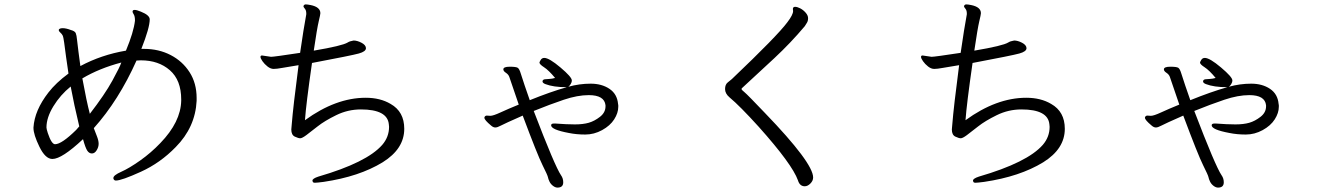

<svg xmlns="http://www.w3.org/2000/svg" viewBox="-20 -788 6040 872"><path d="M357 -156Q261 -66 218 -66Q186 -66 159 -121.5Q132 -177 132 -207V-209Q137 -287 200 -368Q234 -412 291 -454Q285 -492 280 -530Q275 -568 271.5 -594Q268 -620 264.5 -627Q261 -634 254 -640Q247 -646 247 -651V-653Q250 -660 265 -660Q280 -660 301 -652Q320 -647 324 -637.5Q328 -628 330 -606Q332 -584 336.5 -552Q341 -520 345 -488Q440 -539 552 -558Q587 -642 593 -694Q593 -714 587.5 -722.5Q582 -731 582 -735Q582 -743 591.5 -743Q601 -743 620 -735Q660 -719 660 -700Q660 -662 622 -566H634Q701 -566 755 -538Q809 -510 841 -460Q873 -410 873 -343V-330Q867 -210 778 -120Q708 -48 620 -8Q532 32 506 32Q498 32 495 23V20Q495 8 531 -8Q567 -24 616.5 -59Q666 -94 708 -138Q801 -234 803 -331V-336Q803 -424 751.5 -469Q700 -514 620 -514L600 -513Q519 -332 406 -206Q411 -192 419.5 -171Q428 -150 428 -135Q428 -120 419 -105.5Q410 -91 397.5 -91Q385 -91 376.5 -103.5Q368 -116 357 -156ZM531 -504Q432 -478 354 -432Q373 -328 388 -271Q456 -359 490.5 -422Q525 -485 531 -504ZM340 -214Q316 -314 301 -395Q254 -357 222.5 -305.5Q191 -254 191 -209Q191 -203 197 -184Q214 -133 230 -133Q260 -133 326 -198Q338 -211 340 -214Z M1170 -536 1211 -530Q1225 -530 1343 -548Q1359 -659 1371 -723V-727Q1371 -741 1364.5 -748.5Q1358 -756 1358 -760Q1361 -768 1368.5 -768Q1376 -768 1391 -765Q1435 -756 1435 -728Q1435 -722 1427.5 -691Q1420 -660 1405 -558Q1535 -580 1559 -595Q1568 -601 1586 -604Q1602 -604 1621.5 -594Q1641 -584 1642 -570V-569Q1642 -554 1609.5 -545Q1577 -536 1397 -502Q1370 -314 1365 -242Q1505 -344 1641 -344Q1707 -344 1754 -316Q1816 -281 1816 -203Q1816 -112 1718 -51Q1612 14 1450 38Q1419 42 1410 42Q1401 42 1400 36L1399 32Q1399 23 1426 14Q1646 -50 1716 -130Q1747 -166 1747 -212L1746 -223Q1740 -291 1619 -291Q1560 -291 1507 -265Q1454 -239 1422.5 -214Q1391 -189 1371.5 -174.5Q1352 -160 1343.5 -160Q1335 -160 1319 -167.5Q1303 -175 1303 -200L1305 -223Q1311 -301 1336 -492Q1285 -484 1261 -479.5Q1237 -475 1223 -475Q1209 -475 1195 -486Q1181 -497 1172 -510Q1163 -523 1163 -529.5Q1163 -536 1170 -536Z M2502 -227Q2554 -223 2591 -223Q2628 -223 2654 -230.5Q2680 -238 2705 -257.5Q2730 -277 2730 -305V-310Q2725 -356 2654 -356Q2603 -356 2540.5 -335Q2478 -314 2404 -284Q2500 -33 2528 8Q2538 22 2538 40Q2538 64 2512 64Q2502 64 2491.5 56Q2481 48 2475.5 36.5Q2470 25 2468.5 16.5Q2467 8 2444 -38Q2421 -84 2354 -263Q2270 -226 2254.5 -217.5Q2239 -209 2229.5 -209Q2220 -209 2210 -218Q2180 -243 2180 -253V-255Q2183 -263 2191 -263L2207 -262Q2220 -262 2253.5 -277.5Q2287 -293 2336 -313Q2318 -364 2293 -439Q2289 -450 2277.5 -457.5Q2266 -465 2266 -473Q2266 -485 2295 -485Q2324 -485 2331.5 -480Q2339 -475 2345.5 -453Q2352 -431 2363 -399.5Q2374 -368 2386 -333Q2480 -371 2554 -392Q2493 -392 2457 -406Q2444 -411 2444 -418V-420Q2446 -427 2454.5 -428Q2463 -429 2475 -429.5Q2487 -430 2501 -434Q2472 -469 2451 -482.5Q2430 -496 2430 -504Q2430 -506 2435.5 -515.5Q2441 -525 2452 -525Q2474 -525 2525.5 -481.5Q2577 -438 2577 -423Q2577 -414 2571.5 -405.5Q2566 -397 2561 -394Q2612 -408 2662.5 -408Q2713 -408 2748 -384.5Q2783 -361 2787 -316Q2788 -313 2788 -310V-303Q2788 -275 2769.5 -246Q2751 -217 2714.5 -197Q2678 -177 2638 -177Q2598 -177 2564 -184Q2483 -199 2483 -219Q2483 -227 2496 -227Z M3581 -747Q3581 -757 3591 -757Q3601 -757 3614.5 -750Q3628 -743 3639 -730.5Q3650 -718 3650 -705.5Q3650 -693 3645 -685Q3640 -677 3635 -669Q3571 -593 3497 -524Q3423 -455 3349 -387Q3348 -386 3348 -383Q3348 -380 3361.5 -369Q3375 -358 3454 -275Q3673 -48 3673 18Q3673 33 3660.5 45.5Q3648 58 3635 58Q3612 58 3604 31Q3578 -42 3426 -212Q3340 -307 3293 -346Q3273 -363 3273 -383.5Q3273 -404 3285 -413.5Q3297 -423 3304 -429Q3511 -626 3556 -687Q3582 -721 3582 -738Z M4170 -536 4211 -530Q4225 -530 4343 -548Q4359 -659 4371 -723V-727Q4371 -741 4364.5 -748.5Q4358 -756 4358 -760Q4361 -768 4368.5 -768Q4376 -768 4391 -765Q4435 -756 4435 -728Q4435 -722 4427.5 -691Q4420 -660 4405 -558Q4535 -580 4559 -595Q4568 -601 4586 -604Q4602 -604 4621.5 -594Q4641 -584 4642 -570V-569Q4642 -554 4609.5 -545Q4577 -536 4397 -502Q4370 -314 4365 -242Q4505 -344 4641 -344Q4707 -344 4754 -316Q4816 -281 4816 -203Q4816 -112 4718 -51Q4612 14 4450 38Q4419 42 4410 42Q4401 42 4400 36L4399 32Q4399 23 4426 14Q4646 -50 4716 -130Q4747 -166 4747 -212L4746 -223Q4740 -291 4619 -291Q4560 -291 4507 -265Q4454 -239 4422.5 -214Q4391 -189 4371.5 -174.5Q4352 -160 4343.5 -160Q4335 -160 4319 -167.5Q4303 -175 4303 -200L4305 -223Q4311 -301 4336 -492Q4285 -484 4261 -479.5Q4237 -475 4223 -475Q4209 -475 4195 -486Q4181 -497 4172 -510Q4163 -523 4163 -529.5Q4163 -536 4170 -536Z M5502 -227Q5554 -223 5591 -223Q5628 -223 5654 -230.5Q5680 -238 5705 -257.5Q5730 -277 5730 -305V-310Q5725 -356 5654 -356Q5603 -356 5540.5 -335Q5478 -314 5404 -284Q5500 -33 5528 8Q5538 22 5538 40Q5538 64 5512 64Q5502 64 5491.5 56Q5481 48 5475.5 36.5Q5470 25 5468.5 16.5Q5467 8 5444 -38Q5421 -84 5354 -263Q5270 -226 5254.5 -217.5Q5239 -209 5229.5 -209Q5220 -209 5210 -218Q5180 -243 5180 -253V-255Q5183 -263 5191 -263L5207 -262Q5220 -262 5253.5 -277.5Q5287 -293 5336 -313Q5318 -364 5293 -439Q5289 -450 5277.5 -457.5Q5266 -465 5266 -473Q5266 -485 5295 -485Q5324 -485 5331.5 -480Q5339 -475 5345.5 -453Q5352 -431 5363 -399.5Q5374 -368 5386 -333Q5480 -371 5554 -392Q5493 -392 5457 -406Q5444 -411 5444 -418V-420Q5446 -427 5454.5 -428Q5463 -429 5475 -429.5Q5487 -430 5501 -434Q5472 -469 5451 -482.5Q5430 -496 5430 -504Q5430 -506 5435.5 -515.5Q5441 -525 5452 -525Q5474 -525 5525.5 -481.5Q5577 -438 5577 -423Q5577 -414 5571.5 -405.5Q5566 -397 5561 -394Q5612 -408 5662.5 -408Q5713 -408 5748 -384.5Q5783 -361 5787 -316Q5788 -313 5788 -310V-303Q5788 -275 5769.5 -246Q5751 -217 5714.5 -197Q5678 -177 5638 -177Q5598 -177 5564 -184Q5483 -199 5483 -219Q5483 -227 5496 -227Z"/></svg>

Font: LXGW Bright TC
Style: Regular
Weight: 400
Designer: Christian Thalmann (Catharsis Fonts)
Foundry: LXGW / Christian Thalmann (Catharsis Fonts) / Fontworks Inc.
Version: Version 5.501